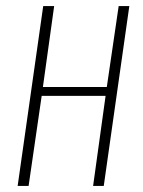

<svg xmlns="http://www.w3.org/2000/svg" viewBox="-20 -611 470 631"><path d="M38 0 122 -591H158L121 -325H331L370 -591H405L321 0H286L327 -296H117L74 0Z"/></svg>

Font: Alumni Sans Thin ExtraLight
Style: Italic
Weight: 250
Italic angle: -8°
Version: Version 1.016